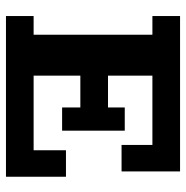

<svg xmlns="http://www.w3.org/2000/svg" viewBox="-10 -613 623 643"><g transform="rotate(90 301.5 -291.5)"><path d="M33.7 0V-92.6H96.3V-490.4H33.7V-583H554.1V-387.1H465.4V-490.4H233.3V-341.7H339.9V-397.8H417.6V-188H339.9V-249.1H233.3V-92.6H483.2V-200.9H571.9V0Z"/></g></svg>

Font: Rokkitt SemiBold
Style: Regular
Weight: 600
Designer: Vernon Adams
Foundry: Vernon Adams
Version: Version 3.103